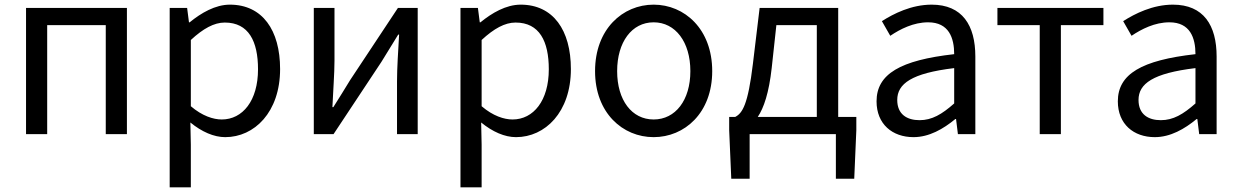

<svg xmlns="http://www.w3.org/2000/svg" viewBox="-20 -577 5335 826"><path d="M92 0H183V-469H435V0H526V-543H92Z M710 229H801V45L799 -50C848 -10 900 13 949 13C1074 13 1185 -94 1185 -280C1185 -447 1109 -557 969 -557C906 -557 845 -521 796 -481H793L785 -543H710ZM934 -63C898 -63 850 -78 801 -120V-405C854 -454 901 -480 947 -480C1050 -480 1090 -399 1090 -279C1090 -144 1024 -63 934 -63Z M1330 0H1415L1621 -311C1641 -344 1672 -394 1693 -428H1697C1693 -357 1688 -284 1688 -227V0H1777V-543H1692L1486 -232C1466 -199 1435 -149 1414 -116H1410C1413 -186 1419 -259 1419 -316V-543H1330Z M1961 229H2052V45L2050 -50C2099 -10 2151 13 2200 13C2325 13 2436 -94 2436 -280C2436 -447 2360 -557 2220 -557C2157 -557 2096 -521 2047 -481H2044L2036 -543H1961ZM2185 -63C2149 -63 2101 -78 2052 -120V-405C2105 -454 2152 -480 2198 -480C2301 -480 2341 -399 2341 -279C2341 -144 2275 -63 2185 -63Z M2792 13C2925 13 3044 -91 3044 -271C3044 -452 2925 -557 2792 -557C2659 -557 2540 -452 2540 -271C2540 -91 2659 13 2792 13ZM2792 -63C2698 -63 2635 -146 2635 -271C2635 -396 2698 -481 2792 -481C2886 -481 2950 -396 2950 -271C2950 -146 2886 -63 2792 -63Z M3240 -74C3266 -113 3288 -177 3300 -285L3320 -469H3494V-74ZM3586 -74V-543H3248L3219 -302C3198 -127 3174 -90 3143 -74H3117V-17L3126 192H3205V0H3576V192H3655L3664 -17V-74Z M3910 13C3977 13 4038 -22 4090 -65H4093L4101 0H4176V-334C4176 -468 4120 -557 3988 -557C3901 -557 3824 -518 3774 -486L3810 -423C3853 -452 3910 -481 3973 -481C4062 -481 4085 -414 4085 -344C3854 -318 3751 -259 3751 -141C3751 -43 3819 13 3910 13ZM3936 -60C3882 -60 3840 -85 3840 -147C3840 -217 3902 -262 4085 -284V-132C4032 -85 3989 -60 3936 -60Z M4453 0H4544V-469H4727V-543H4271V-469H4453Z M4948 13C5015 13 5076 -22 5128 -65H5131L5139 0H5214V-334C5214 -468 5158 -557 5026 -557C4939 -557 4862 -518 4812 -486L4848 -423C4891 -452 4948 -481 5011 -481C5100 -481 5123 -414 5123 -344C4892 -318 4789 -259 4789 -141C4789 -43 4857 13 4948 13ZM4974 -60C4920 -60 4878 -85 4878 -147C4878 -217 4940 -262 5123 -284V-132C5070 -85 5027 -60 4974 -60Z"/></svg>

Font: Noto Sans T Chinese Regular
Style: Regular
Weight: 400
Designer: Ryoko NISHIZUKA (kana & ideographs); Paul D. Hunt (Latin, Greek & Cyrillic); Wenlong ZHANG (bopomofo); Sandoll Communica
Foundry: Adobe Systems Incorporated
Version: Version 1.000;PS 1;hotconv 1.0.78;makeotf.lib2.5.61930